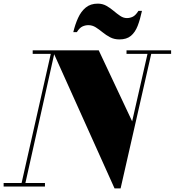

<svg xmlns="http://www.w3.org/2000/svg" viewBox="-60 -1027 962 1057"><path d="M570.5 10 228.5 -750H483.5L667.5 -359L756.5 -750H777L604 10ZM-40 0V-19.5H187.5V0ZM54.5 0 219.5 -730.5H120V-750H243L75.5 0ZM636.5 -730.5V-750H882V-730.5ZM597.5 -810Q568.5 -810 546.2 -821.8Q524 -833.5 504.8 -849.2Q485.5 -865 466.8 -876.8Q448 -888.5 426.5 -888.5Q409.5 -888.5 393.8 -881.2Q378 -874 363 -850H343.5Q353.5 -892.5 369.8 -928.2Q386 -964 412.2 -985.5Q438.5 -1007 478 -1007Q504.5 -1007 525.8 -995Q547 -983 565.5 -967.2Q584 -951.5 601.8 -939.5Q619.5 -927.5 638.5 -927.5Q656 -927.5 671.5 -935.2Q687 -943 702 -967H721.5Q711.5 -920 697.8 -884.5Q684 -849 660.5 -829.5Q637 -810 597.5 -810Z"/></svg>

Font: Bodoni Moda Black
Style: Italic
Weight: 900
Italic angle: -13°
Version: Version 2.005